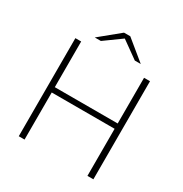

<svg xmlns="http://www.w3.org/2000/svg" viewBox="-181 -926 1013 1063"><g transform="rotate(30 326.0 -394.0)"><path d="M125 0H88V-627H125V-335H527V-627H565V0H527V-301H125ZM473 -684H435L326 -762L218 -684H179L306 -788H346Z"/></g></svg>

Font: Blinker ExtraLight
Style: Regular
Weight: 200
Designer: Juergen Huber
Foundry: supertype
Version: Version 1.017;hotconv 1.0.117;makeotfexe 2.5.65602